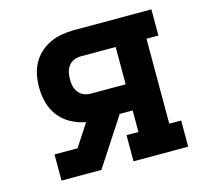

<svg xmlns="http://www.w3.org/2000/svg" viewBox="-83 -623 766 716"><g transform="rotate(-15 300.0 -265.0)"><path d="M70 0V-101H159L215 -187Q186 -192 159 -206.5Q132 -221 113.5 -244.5Q95 -268 87 -297.5Q79 -327 79 -357Q79 -381 83.5 -404.5Q88 -428 99.5 -449Q111 -470 128.5 -486Q146 -502 167.5 -512Q189 -522 212.5 -526Q236 -530 260 -530H559V-429H513V-101H559V0H348V-101H394V-184H344L224 0ZM260 -285H394V-429H260Q246 -429 233.5 -424Q221 -419 212.5 -408Q204 -397 201 -384Q198 -371 198 -357Q198 -343 201 -330Q204 -317 212.5 -306Q221 -295 233.5 -290Q246 -285 260 -285Z"/></g></svg>

Font: Iosevka Slab Extended
Style: Bold
Weight: 700
Width: 7
Monospace: yes
Designer: Belleve Invis
Foundry: Belleve Invis
Version: Version 11.1.0; ttfautohint (v1.8.3)